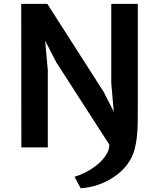

<svg xmlns="http://www.w3.org/2000/svg" viewBox="-20 -763 824 994"><path d="M227.5 0H90.5L90 -743H225L516.5 -287.5L612.5 -99.5H576.5L556 -334V-743H693.5V-215Q693.5 -169.5 693 -131.5Q692.5 -93.5 689.2 -59.5Q686 -25.5 677.5 7.5Q666.5 51.5 639.2 87.8Q612 124 573.2 150.8Q534.5 177.5 489.2 193.2Q444 209 397.5 211.5L366 152Q397 143 429 126Q461 109 487.2 86.5Q513.5 64 529.8 38.2Q546 12.5 546 -14L271 -441L159.5 -657.5H204L227.5 -400Z"/></svg>

Font: Merriweather Sans SemiBold
Style: Regular
Weight: 600
Designer: Eben Sorkin
Foundry: Eben Sorkin
Version: Version 2.001